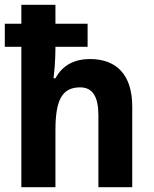

<svg xmlns="http://www.w3.org/2000/svg" viewBox="-20 -780 640 800"><path d="M211 -760H69V-681H0V-585H69V0H211V-237C211 -359 236 -416 314 -416C366 -416 390 -377 390 -299V0H531V-336C531 -470 464 -534 355 -534C291 -534 241 -509 211 -454H203C206 -477 211 -528 211 -581V-585H345V-681H211Z"/></svg>

Font: Noto Sans Gurmukhi SemiCondensed
Style: Bold
Weight: 700
Width: 4
Designer: Jelle Bosma - Monotype Design Team
Foundry: Monotype Imaging Inc.
Version: Version 2.004